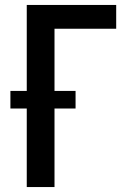

<svg xmlns="http://www.w3.org/2000/svg" viewBox="-20 -755 540 775"><path d="M88 0V-317H22V-388H88V-735H449V-639H200V-388H285V-317H200V0Z"/></svg>

Font: Zed Mono
Style: Bold
Weight: 700
Monospace: yes
Designer: Belleve Invis
Foundry: Belleve Invis
Version: Version 1.0.0; ttfautohint (v1.8.4)